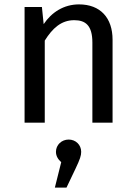

<svg xmlns="http://www.w3.org/2000/svg" viewBox="-20 -559 619 875"><path d="M293 77C261 77 235 101 235 133C235 152 245 168 259 180L230 296H283L324 210C345 166 350 150 350 133C350 101 325 77 293 77ZM340 -539C271 -539 215 -503 179 -449L171 -527H92V0H184V-374C219 -430 259 -467 318 -467C369 -467 401 -444 401 -365V0H493V-378C493 -478 437 -539 340 -539Z"/></svg>

Font: Fira Math
Style: Regular
Weight: 400
Designer: Xiangdong Zeng
Foundry: Xiangdong Zeng
Version: Version 0.3.4